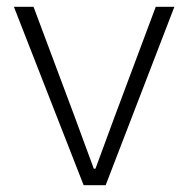

<svg xmlns="http://www.w3.org/2000/svg" viewBox="-20 -547 556 567"><path d="M21 -527H79L201 -201L237 -103L257 -49H262L318 -201L440 -527H495L292 0H227Z"/></svg>

Font: Nebula Sans Light
Style: Regular
Weight: 300
Designer: Paul D. Hunt for Adobe (as Source Sans)
Foundry: Nebula Entertainment & Broadcasting LLC
Version: Version 1.010